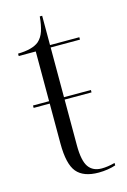

<svg xmlns="http://www.w3.org/2000/svg" viewBox="-106 -710 512 772"><g transform="rotate(-15 150.0 -324.0)"><path d="M207 10Q144 10 116 -23.5Q88 -57 88 -143V-309H21V-319H88V-526H17V-536Q77 -537 104 -559Q121 -574 129 -598.5Q137 -623 140 -658H150V-536H272V-526H150V-319H262V-309H150V-119Q150 -55 168 -29Q186 -3 223 -3Q248 -3 278 -11V-1Q264 4 245 7Q226 10 207 10Z"/></g></svg>

Font: Noto Serif Display SemiCondensed Light
Style: Regular
Weight: 300
Width: 4
Designer: Monotype Design Team
Foundry: Monotype Imaging Inc.
Version: Version 2.009